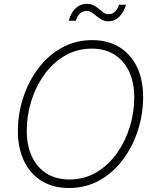

<svg xmlns="http://www.w3.org/2000/svg" viewBox="-20 -940 783 970"><path d="M328.1 9.8Q248.5 9.8 190.9 -25.6Q133.3 -61 101.8 -126Q70.3 -190.9 70.3 -278.3Q70.3 -363.3 96.7 -445.1Q123 -526.9 172.1 -592.8Q221.2 -658.7 290.5 -698Q359.9 -737.3 446.3 -737.3Q525.4 -737.3 583 -701.9Q640.6 -666.5 671.9 -601.8Q703.1 -537.1 703.1 -449.2Q703.1 -364.3 677 -282.5Q650.9 -200.7 602.1 -134.8Q553.2 -68.8 483.9 -29.5Q414.6 9.8 328.1 9.8ZM330.1 -33.2Q406.2 -33.2 466.8 -69.1Q527.3 -105 570.1 -165Q612.8 -225.1 635.5 -298.3Q658.2 -371.6 658.2 -447.3Q658.2 -523.9 632.1 -579.1Q606 -634.3 557.9 -664.3Q509.8 -694.3 444.8 -694.3Q368.2 -694.3 307.4 -658.4Q246.6 -622.6 203.6 -562.5Q160.6 -502.4 137.9 -429Q115.2 -355.5 115.2 -279.8Q115.2 -204.1 141.4 -148.7Q167.5 -93.3 215.8 -63.2Q264.2 -33.2 330.1 -33.2ZM528.3 -832.5Q508.8 -832.5 494.1 -840.6Q479.5 -848.6 467.5 -858.6Q455.6 -868.7 443.8 -876.7Q432.1 -884.8 417.5 -884.8Q397.5 -884.8 383.1 -870.8Q368.7 -856.9 363.3 -835.4H327.6Q336.4 -872.6 360.6 -896.5Q384.8 -920.4 418.5 -920.4Q439.9 -920.4 454.6 -912.4Q469.2 -904.3 480.7 -894.3Q492.2 -884.3 503.2 -876.2Q514.2 -868.2 528.3 -868.2Q546.9 -868.2 559.6 -879.4Q572.3 -890.6 581.5 -916H616.7Q605.5 -877.4 582 -855Q558.6 -832.5 528.3 -832.5Z"/></svg>

Font: Inter 18pt ExtraLight
Style: Italic
Weight: 250
Italic angle: -9.3988°
Designer: Rasmus Andersson
Foundry: rsms
Version: Version 4.001;git-66647c0bb